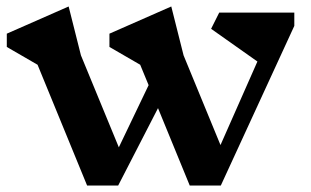

<svg xmlns="http://www.w3.org/2000/svg" viewBox="-20 -573 962 593"><path d="M889 -493 662 0H566L468 -239L345 0H249L96 -373L1 -428V-469L192 -553L230 -402L347 -118L439 -310L413 -373L318 -428V-469L509 -553L547 -402L661 -125L775 -383L632 -484L657 -534H889Z"/></svg>

Font: Inknut Antiqua SemiBold
Style: Regular
Weight: 600
Designer: Claus Eggers Sørensen
Foundry: Claus Eggers Sørensen
Version: Version 1.003; ttfautohint (v1.8.2) -l 8 -r 50 -G 200 -x 14 